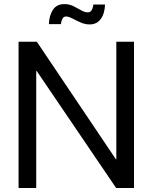

<svg xmlns="http://www.w3.org/2000/svg" viewBox="-20 -935 759 955"><path d="M646.5 -727.5V0H557.6L162.1 -582.5H160.2V0H72.3V-727.5H163.1L556.6 -142.6H558.6V-727.5ZM426.3 -813.5Q402.8 -813.5 380.4 -823.5Q357.9 -833.5 339.4 -843.3Q320.8 -853 308.6 -853Q295.9 -853 290 -840.8Q284.2 -828.6 283.2 -814.9H223.1Q224.6 -857.9 243.2 -886.2Q261.7 -914.6 300.3 -914.6Q325.2 -914.6 345.7 -904.3Q366.2 -894 383.8 -883.8Q401.4 -873.5 417.5 -873.5Q439.5 -873.5 444.3 -912.6H502.4Q501 -867.7 481.2 -840.6Q461.4 -813.5 426.3 -813.5Z"/></svg>

Font: Inter Display
Style: Regular
Weight: 400
Designer: Rasmus Andersson
Foundry: rsms
Version: Version 4.000;git-37864ae